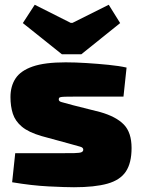

<svg xmlns="http://www.w3.org/2000/svg" viewBox="-20 -776 593 807"><path d="M256 -514Q296 -514 343.5 -511Q391 -508 436 -503.5Q481 -499 512 -492L499 -370Q449 -370 398.5 -370Q348 -370 302 -370Q269 -370 253 -369.5Q237 -369 232 -367Q227 -365 227 -358Q227 -350 238.5 -347Q250 -344 286 -334L401 -305Q468 -286 500.5 -252.5Q533 -219 533 -154Q533 -91 509 -55Q485 -19 431.5 -4Q378 11 291 11Q255 11 184.5 7.5Q114 4 31 -10L44 -132Q57 -132 85.5 -132Q114 -132 150.5 -132Q187 -132 222 -132Q270 -132 293 -132.5Q316 -133 323 -136.5Q330 -140 330 -147Q330 -156 317 -159.5Q304 -163 265 -174L155 -204Q100 -220 72 -243.5Q44 -267 34 -298Q24 -329 24 -368Q24 -414 45.5 -446.5Q67 -479 117.5 -496.5Q168 -514 256 -514ZM437 -756 485 -679 322 -548H240L76 -679L126 -756L277 -680H285Z"/></svg>

Font: Exo 2 Black
Style: Regular
Weight: 900
Designer: Natanael Gama
Foundry: Natanael Gama
Version: Version 2.010